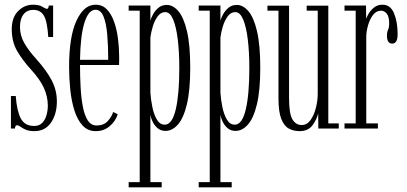

<svg xmlns="http://www.w3.org/2000/svg" viewBox="-20 -547 1730 817"><path d="M126.5 11Q103.5 11 89.5 4.8Q75.5 -1.5 67 -7.8Q58.5 -14 52.5 -14Q44.5 -14 43.5 0H26.5V-138.5H47Q51.5 -76 68.2 -43.5Q85 -11 125.5 -11Q147 -11 159.8 -24.2Q172.5 -37.5 178 -57.5Q183.5 -77.5 183.5 -97Q183.5 -136 166.8 -172.8Q150 -209.5 112 -251Q78 -288 54 -328.2Q30 -368.5 30 -422.5Q30 -472.5 57 -499.8Q84 -527 120.5 -527Q147 -527 160.2 -518.2Q173.5 -509.5 180.5 -509.5Q186.5 -509.5 187.5 -523.5H206V-389.5H185.5Q181 -456.5 166.5 -480.8Q152 -505 121.5 -505Q95 -505 80 -485.8Q65 -466.5 65 -432Q65 -396.5 83 -364.5Q101 -332.5 135 -295Q178.5 -246.5 200.2 -204.8Q222 -163 222 -115.5Q222 -61.5 197 -25.2Q172 11 126.5 11Z M387.5 11Q353.5 11 331.2 -13.2Q309 -37.5 296.5 -77.5Q284 -117.5 279 -165.8Q274 -214 274 -262.5Q274 -391.5 305.5 -459.2Q337 -527 386.5 -527Q415.5 -527 434.8 -507Q454 -487 465.5 -454.5Q477 -422 482 -383.2Q487 -344.5 487 -307Q487 -297.5 487 -288.5Q487 -279.5 486.5 -270.5H320.5Q320.5 -222 323 -176Q325.5 -130 332.5 -93.2Q339.5 -56.5 353.5 -34.8Q367.5 -13 391 -13Q421.5 -13 438.5 -31.8Q455.5 -50.5 461.5 -70.5L481 -61Q472 -32 447.2 -10.5Q422.5 11 387.5 11ZM386.5 -505.5Q356.5 -505.5 339.2 -450Q322 -394.5 320.5 -292.5H440.5Q440.5 -353 436.2 -401.2Q432 -449.5 420.2 -477.5Q408.5 -505.5 386.5 -505.5Z M527.5 250V228H574.5V-501.5H527.5V-523.5H620V-459.5Q623 -471 631.5 -486.5Q640 -502 654.2 -514Q668.5 -526 690 -526Q716 -526 738.8 -499.8Q761.5 -473.5 775.5 -414.8Q789.5 -356 789.5 -259Q789.5 -162.5 775.2 -103.2Q761 -44 737 -17Q713 10 684.5 10Q663.5 10 649.8 -2.2Q636 -14.5 628.8 -30.5Q621.5 -46.5 620 -58.5V228H668V250ZM681 -16.5Q712.5 -16.5 727.8 -81.2Q743 -146 743 -257Q743 -324.5 736.5 -378.5Q730 -432.5 716.8 -464Q703.5 -495.5 683.5 -495.5Q664 -495.5 650.8 -477.2Q637.5 -459 630 -433.8Q622.5 -408.5 620 -387.5V-151.5Q622 -122 628.5 -90.5Q635 -59 647.8 -37.8Q660.5 -16.5 681 -16.5Z M825.5 250V228H872.5V-501.5H825.5V-523.5H918V-459.5Q921 -471 929.5 -486.5Q938 -502 952.2 -514Q966.5 -526 988 -526Q1014 -526 1036.8 -499.8Q1059.5 -473.5 1073.5 -414.8Q1087.5 -356 1087.5 -259Q1087.5 -162.5 1073.2 -103.2Q1059 -44 1035 -17Q1011 10 982.5 10Q961.5 10 947.8 -2.2Q934 -14.5 926.8 -30.5Q919.5 -46.5 918 -58.5V228H966V250ZM979 -16.5Q1010.5 -16.5 1025.8 -81.2Q1041 -146 1041 -257Q1041 -324.5 1034.5 -378.5Q1028 -432.5 1014.8 -464Q1001.5 -495.5 981.5 -495.5Q962 -495.5 948.8 -477.2Q935.5 -459 928 -433.8Q920.5 -408.5 918 -387.5V-151.5Q920 -122 926.5 -90.5Q933 -59 945.8 -37.8Q958.5 -16.5 979 -16.5Z M1254.5 11Q1229.5 11 1209.2 0.2Q1189 -10.5 1177 -40.8Q1165 -71 1165 -128.5V-501.5H1118V-523H1210V-130.5Q1210 -62.5 1224.5 -38.8Q1239 -15 1263.5 -15Q1286.5 -15 1301.5 -36.2Q1316.5 -57.5 1324.2 -88.2Q1332 -119 1332 -148V-501.5H1285V-523H1377V-22H1421.5V0H1334.5L1334 -65Q1328.5 -40 1310.2 -14.5Q1292 11 1254.5 11Z M1446 0V-22H1493.5V-501.5H1446V-523.5H1537.5L1538 -466.5Q1539 -471.5 1547 -486.2Q1555 -501 1570.2 -514Q1585.5 -527 1607.5 -527Q1641.5 -527 1656.8 -490.2Q1672 -453.5 1672 -401.5Q1672 -361.5 1649 -361.5Q1626.5 -361.5 1626.5 -396Q1626.5 -410 1631.2 -420Q1636 -430 1636 -448Q1636 -476 1625.8 -488.8Q1615.5 -501.5 1601.5 -501.5Q1581 -501.5 1567 -483Q1553 -464.5 1545.8 -438.2Q1538.5 -412 1538.5 -389.5V-22H1588V0Z"/></svg>

Font: Imbue 50pt ExtraLight
Style: Regular
Weight: 200
Designer: Tyler Finck
Foundry: Etcetera Type Company
Version: Version 1.102; ttfautohint (v1.8.3)